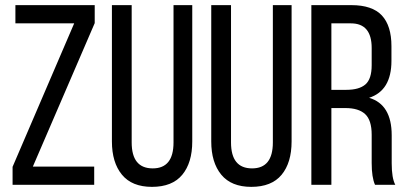

<svg xmlns="http://www.w3.org/2000/svg" viewBox="-20 -720 1587 748"><path d="M347 -71V0H29V-70L269 -629H40V-700H349V-630L108 -71Z M493 -700V-165Q493 -64 575 -64Q656 -64 656 -165V-700H729V-169Q729 -86 690 -39Q651 8 572 8Q494 8 455 -39.5Q416 -87 416 -169V-700Z M880 -700V-165Q880 -64 962 -64Q1043 -64 1043 -165V-700H1116V-169Q1116 -86 1077 -39Q1038 8 959 8Q881 8 842 -39.5Q803 -87 803 -169V-700Z M1193 -700H1349Q1430 -700 1467.5 -660Q1505 -620 1505 -540V-483Q1505 -367 1418 -339Q1506 -313 1506 -193V-84Q1506 -26 1520 0H1441Q1428 -29 1428 -85V-195Q1428 -252 1402.5 -275.5Q1377 -299 1326 -299H1271V0H1193ZM1271 -370H1329Q1379 -370 1403.5 -391Q1428 -412 1428 -466V-533Q1428 -629 1347 -629H1271Z"/></svg>

Font: TypoPRO Bebas Neue
Style: Regular
Weight: 400
Designer: Ryoichi Tsunekawa
Foundry: Ryoichi Tsunekawa
Version: Version 001.003